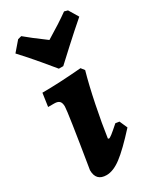

<svg xmlns="http://www.w3.org/2000/svg" viewBox="-189 -793 728 870"><g transform="rotate(-30 175.5 -357.5)"><path d="M251 -172 271 -169 289 -128Q219 -51 177 -19.5Q135 12 100 12Q45 12 45 -45Q91 -326 91 -352Q91 -371 83 -379.5Q75 -388 56 -388H24L34 -457Q119 -457 239 -467L253 -449Q234 -382 215.5 -291Q197 -200 187 -129L191 -126Q196 -126 209.5 -136.5Q223 -147 251 -172ZM79 -727Q108 -702 181 -648Q256 -693 303 -727L321 -722L351 -672Q300 -628 246 -578.5Q192 -529 176 -514H153Q141 -529 99.5 -578.5Q58 -628 17 -672L60 -722Z"/></g></svg>

Font: Alegreya ExtraBold
Style: Italic
Weight: 800
Italic angle: -7°
Designer: Juan Pablo del Peral
Foundry: Huerta Tipografica
Version: Version 2.007; ttfautohint (v1.6)